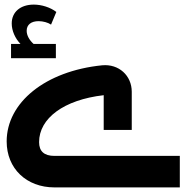

<svg xmlns="http://www.w3.org/2000/svg" viewBox="-20 -815 829 835"><path d="M223 -624H126C108 -640 96 -661 96 -681C96 -708 116 -723 148 -723C167 -723 189 -717 202 -708L225 -763C199 -783 161 -795 127 -795C69 -795 31 -763 31 -713C31 -681 46 -648 69 -624H28V-562H223ZM217 -137C172 -137 150 -157 150 -197C150 -300 257 -381 431 -401V-250H553V-416C553 -486 497 -538 424 -531C177 -506 9 -369 9 -200C9 -82 95 0 217 0H762V-137Z"/></svg>

Font: Juman SemiBold
Style: Regular
Weight: 600
Designer: Bandar Raffah (Arabic) Julieta Ulanovsky (Latin)
Foundry: Caramella
Version: Version 5.022;PS 005.022;hotconv 1.0.88;makeotf.lib2.5.64775